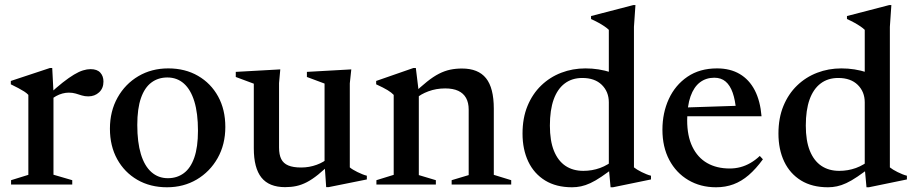

<svg xmlns="http://www.w3.org/2000/svg" viewBox="-20 -742 3678 772"><path d="M344 -464Q370.5 -464 383.2 -450Q396 -436 396 -414Q396 -387 378.5 -370.8Q361 -354.5 335 -354.5Q321 -354.5 309 -358.2Q297 -362 284.5 -365.8Q272 -369.5 256.5 -369.5Q244 -369.5 231 -366Q218 -362.5 205.8 -355.8Q193.5 -349 182.5 -339.5L175 -360.5Q207 -390.5 232.2 -410.2Q257.5 -430 277.5 -442Q297.5 -454 313.8 -459Q330 -464 344 -464ZM195 -372V-39.5L270.5 -17.5V0H24.5V-17.5L94 -39V-360.5Q87 -368 77.2 -374.2Q67.5 -380.5 54.2 -387.5Q41 -394.5 23.5 -403V-416.5L180.5 -468.5H190Z M655 -25.5Q692 -25.5 719.2 -45.8Q746.5 -66 761.2 -108.2Q776 -150.5 776 -216.5Q776 -286.5 761.5 -334Q747 -381.5 719.5 -406Q692 -430.5 653 -430.5Q616 -430.5 588.8 -410.2Q561.5 -390 546.8 -347.8Q532 -305.5 532 -239.5Q532 -170 546.5 -122.2Q561 -74.5 588.8 -50Q616.5 -25.5 655 -25.5ZM651.5 11Q584 11 532.2 -19Q480.5 -49 451.2 -102Q422 -155 422 -224.5Q422 -295 452.8 -349.8Q483.5 -404.5 536.5 -435.8Q589.5 -467 656.5 -467Q724.5 -467 776.2 -437Q828 -407 857 -354.2Q886 -301.5 886 -231.5Q886 -161 855 -106.2Q824 -51.5 771 -20.2Q718 11 651.5 11Z M1102 -149Q1102 -120 1110.8 -102.5Q1119.5 -85 1139 -76.8Q1158.5 -68.5 1191 -68.5Q1223.5 -68.5 1253.5 -79.5Q1283.5 -90.5 1299.5 -107L1314.5 -90Q1284 -60 1259.5 -40.2Q1235 -20.5 1213.8 -9.5Q1192.5 1.5 1171.5 6Q1150.5 10.5 1126.5 10.5Q1062 10.5 1031.2 -28Q1000.5 -66.5 1000.5 -145.5V-405.5L928 -432.5V-453L1107 -463L1102 -408ZM1291.5 10.5 1285 -84V-406L1214 -432.5V-453L1392.5 -463L1386.5 -407V-69Q1391 -65 1399.2 -60Q1407.5 -55 1417.2 -50.2Q1427 -45.5 1436.8 -41.5Q1446.5 -37.5 1455 -35.5V-20.5L1301 10.5Z M1664 -370.5V-38L1732.5 -17.5V0H1493.5V-17.5L1563 -39V-360.5Q1554 -370 1538.5 -379.5Q1523 -389 1492.5 -403V-416.5L1642 -468.5H1652ZM1796 -17.5 1864.5 -38V-301.5Q1864.5 -329 1854 -348Q1843.5 -367 1822.5 -376.8Q1801.5 -386.5 1770 -386.5Q1734 -386.5 1702.5 -374.8Q1671 -363 1654 -347L1639 -362Q1671 -393 1696.8 -413.5Q1722.5 -434 1745 -445.5Q1767.5 -457 1790 -461.8Q1812.5 -466.5 1837.5 -466.5Q1903 -466.5 1934.2 -427.5Q1965.5 -388.5 1965.5 -305V-39L2035.5 -17.5V0H1796Z M2428 -330.5Q2428 -373 2399.8 -400.8Q2371.5 -428.5 2321.5 -428.5Q2280 -428.5 2250.8 -406.5Q2221.5 -384.5 2206.2 -342Q2191 -299.5 2191 -237Q2191 -176 2207.2 -135.8Q2223.5 -95.5 2253.5 -75.2Q2283.5 -55 2325.5 -55Q2360.5 -55 2392.5 -66.5Q2424.5 -78 2454.5 -103.5L2456.5 -74Q2423.5 -48.5 2398.8 -31.8Q2374 -15 2354 -5.8Q2334 3.5 2316.2 7.2Q2298.5 11 2280 11Q2216.5 11 2172 -16.2Q2127.5 -43.5 2104.2 -92.2Q2081 -141 2081 -205Q2081 -267.5 2101 -316Q2121 -364.5 2156 -398.2Q2191 -432 2236.8 -449.5Q2282.5 -467 2334 -467Q2361 -467 2386.5 -463Q2412 -459 2438.5 -450.5Q2465 -442 2492.5 -428L2428 -409V-622Q2421.5 -628.5 2410.5 -636Q2399.5 -643.5 2385.8 -651Q2372 -658.5 2356.5 -665.5V-677.5L2526 -721.5H2535L2529 -634V-69Q2534 -65 2542 -60Q2550 -55 2559.8 -50.2Q2569.5 -45.5 2579.2 -41.5Q2589 -37.5 2597.5 -35.5V-20.5L2444.5 11H2435L2428 -65.5Z M2863 -467Q2916 -467 2954.2 -444.5Q2992.5 -422 3014.8 -379Q3037 -336 3042 -274.5H2725L2725.5 -309.5L2986 -318L2940 -295.5Q2936.5 -339.5 2926 -369.2Q2915.5 -399 2897.5 -414.2Q2879.5 -429.5 2852 -429.5Q2819 -429.5 2794.5 -411Q2770 -392.5 2756.5 -354.5Q2743 -316.5 2743 -258.5Q2743 -195 2764 -151.8Q2785 -108.5 2823.2 -86.5Q2861.5 -64.5 2914 -64.5Q2936.5 -64.5 2957.2 -70Q2978 -75.5 2997.5 -86.8Q3017 -98 3035 -115L3047.5 -101.5Q3019.5 -63 2990.5 -38Q2961.5 -13 2929.2 -1Q2897 11 2859 11Q2796.5 11 2747.5 -18Q2698.5 -47 2671 -99Q2643.5 -151 2643.5 -220.5Q2643.5 -288 2669.2 -344Q2695 -400 2744.2 -433.5Q2793.5 -467 2863 -467Z M3457 -330.5Q3457 -373 3428.8 -400.8Q3400.5 -428.5 3350.5 -428.5Q3309 -428.5 3279.8 -406.5Q3250.5 -384.5 3235.2 -342Q3220 -299.5 3220 -237Q3220 -176 3236.2 -135.8Q3252.5 -95.5 3282.5 -75.2Q3312.5 -55 3354.5 -55Q3389.5 -55 3421.5 -66.5Q3453.5 -78 3483.5 -103.5L3485.5 -74Q3452.5 -48.5 3427.8 -31.8Q3403 -15 3383 -5.8Q3363 3.5 3345.2 7.2Q3327.5 11 3309 11Q3245.5 11 3201 -16.2Q3156.5 -43.5 3133.2 -92.2Q3110 -141 3110 -205Q3110 -267.5 3130 -316Q3150 -364.5 3185 -398.2Q3220 -432 3265.8 -449.5Q3311.5 -467 3363 -467Q3390 -467 3415.5 -463Q3441 -459 3467.5 -450.5Q3494 -442 3521.5 -428L3457 -409V-622Q3450.5 -628.5 3439.5 -636Q3428.5 -643.5 3414.8 -651Q3401 -658.5 3385.5 -665.5V-677.5L3555 -721.5H3564L3558 -634V-69Q3563 -65 3571 -60Q3579 -55 3588.8 -50.2Q3598.5 -45.5 3608.2 -41.5Q3618 -37.5 3626.5 -35.5V-20.5L3473.5 11H3464L3457 -65.5Z"/></svg>

Font: Newsreader 36pt Medium
Style: Regular
Weight: 500
Designer: Hugues Gentile
Foundry: Production Type
Version: Version 1.003